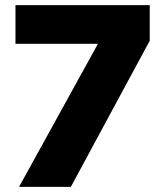

<svg xmlns="http://www.w3.org/2000/svg" viewBox="-20 -725 640 745"><path d="M54 0 360 -555H40V-705H561V-567L255 0Z"/></svg>

Font: Nunito Sans Black
Style: Regular
Weight: 900
Designer: Vernon Adams
Foundry: Vernon Adams
Version: Version 3.006; ttfautohint (v1.8.3)